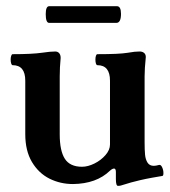

<svg xmlns="http://www.w3.org/2000/svg" viewBox="-20 -586 550 623"><path d="M356 -4.9V-27.8Q356 -39.1 350.1 -39.1Q344.7 -39.1 336.9 -32.2Q293 10.3 216.8 11.2Q175.8 11.2 140.6 -6.3Q105.5 -23.9 83.7 -60.3Q62 -96.7 62 -150.9V-324.2Q62 -374.5 21 -374.5Q18.1 -374.5 16.4 -379.6Q14.6 -384.8 14.6 -392.6Q14.6 -399.9 16.4 -405Q18.1 -410.2 21 -410.2Q84.5 -410.2 117.2 -415Q143.6 -418.9 159.2 -418.9Q167 -418.9 171.9 -413.6Q176.8 -408.2 176.8 -397.9Q173.8 -367.2 173.8 -337.9V-149.9Q173.8 -96.7 190.4 -70.8Q207 -44.9 246.1 -44.9Q265.1 -44.9 286.4 -55.4Q307.6 -65.9 322.3 -82.8Q336.9 -99.6 336.9 -117.2V-324.2Q336.9 -374.5 295.9 -374.5Q293 -374.5 291.3 -379.6Q289.6 -384.8 289.6 -392.6Q289.6 -399.9 291.3 -405Q293 -410.2 295.9 -410.2Q366.7 -410.2 393.1 -414.6Q407.7 -417 416.3 -418Q424.8 -418.9 433.1 -418.9Q441.9 -418.9 447.5 -414.3Q453.1 -409.7 453.1 -400.9Q449.2 -363.3 449.2 -337.9V-125Q449.2 -99.1 450.7 -84Q452.1 -68.8 458.7 -58.3Q465.3 -47.9 479 -47.9Q485.4 -47.9 496.1 -50.8Q502 -52.2 506.1 -43.2Q510.3 -34.2 510.3 -24.4Q510.3 -15.6 506.8 -15.1Q494.6 -13.2 474.4 -9.5Q454.1 -5.9 435.1 -1.5Q406.7 4.9 373.5 15.6Q370.1 17.1 362.8 17.1Q356 17.1 356 -4.9ZM139.6 -511.7Q128.4 -511.7 128.4 -540Q128.4 -565.9 139.6 -565.9H359.4Q372.6 -565.9 372.6 -541Q372.6 -511.7 357.4 -511.7Z"/></svg>

Font: JuniusX
Style: Bold
Weight: 700
Designer: Peter S. Baker
Foundry: Briery Creek Software
Version: Version 1.004